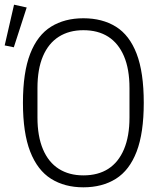

<svg xmlns="http://www.w3.org/2000/svg" viewBox="-40 -788 691 820"><path d="M316 12Q236 12 178 -24.5Q120 -61 89 -140.5Q58 -220 58 -349Q58 -479 89 -558.5Q120 -638 178 -674Q236 -710 316 -710Q397 -710 455 -674Q513 -638 543.5 -558.5Q574 -479 574 -349Q574 -220 543.5 -140.5Q513 -61 455 -24.5Q397 12 316 12ZM316 -39Q379 -39 422.5 -67Q466 -95 489.5 -150.5Q513 -206 513 -286V-412Q513 -493 489.5 -548Q466 -603 422.5 -631Q379 -659 316 -659Q255 -659 211 -631Q167 -603 143.5 -548Q120 -493 120 -412V-286Q120 -206 143.5 -150.5Q167 -95 211 -67Q255 -39 316 -39ZM74 -756 19 -586 -20 -594 20 -768Z"/></svg>

Font: IBM Plex Sans Condensed Light
Style: Regular
Weight: 300
Width: 3
Designer: Mike Abbink, Paul van der Laan, Pieter van Rosmalen
Foundry: Bold Monday
Version: Version 3.201